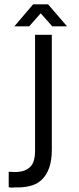

<svg xmlns="http://www.w3.org/2000/svg" viewBox="-20 -860 364 882"><path d="M114 -739H46L132 -840H201L288 -739H220L167 -799ZM218 -173Q218 -124 206.5 -91Q195 -58 175 -37.5Q155 -17 127.5 -8.5Q100 0 69 1H44Q42 2 39 2Q30 2 20 0V-71Q30 -70 40 -70H59Q97 -72 119 -93.5Q141 -115 141 -168V-700H218Z"/></svg>

Font: Bebas Neue Regular
Style: Regular
Weight: 400
Designer: Ryoichi Tsunekawa & LGV (GE)
Foundry: Free Software Foundation, Inc.
Version: Version 1.003 August 13, 2016